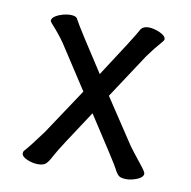

<svg xmlns="http://www.w3.org/2000/svg" viewBox="-63 -552 627 631"><g transform="rotate(10 250.0 -236.0)"><path d="M103 17Q85 17 66.5 9Q48 1 48 -10Q48 -17 53 -21Q73 -44 108 -92L209 -244L114 -390Q96 -416 67 -448L63 -454Q63 -464 74.5 -471Q86 -478 99.5 -481.5Q113 -485 124 -485Q144 -485 148 -474Q159 -452 252 -310Q345 -452 359 -479Q367 -489 384 -489Q401 -489 421.5 -480Q442 -471 442 -459L439 -453Q412 -422 392 -394L294 -245L394 -94Q405 -79 436 -40Q453 -19 453 -13Q453 -1 434 7Q415 15 397 15Q377 15 369.5 6.5Q362 -2 356.5 -14Q351 -26 251 -179Q162 -45 151 -23.5Q140 -2 131.5 7.5Q123 17 103 17Z"/></g></svg>

Font: LXGW WenKai Mono TC
Style: Bold
Weight: 700
Designer: LXGW / Fontworks Inc.
Foundry: LXGW / Fontworks Inc.
Version: Version 1.330